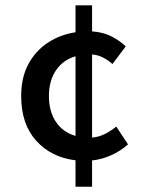

<svg xmlns="http://www.w3.org/2000/svg" viewBox="-20 -674 549 730"><path d="M267.1 36.1V-64.5Q174.8 -75.7 117.7 -138.9Q60.5 -202.1 60.5 -309.1Q60.5 -378.9 87.6 -429.7Q114.7 -480.5 161.6 -511.5Q208.5 -542.5 267.1 -551.3V-653.8H330.1V-554.7Q372.1 -551.8 403.8 -535.6Q435.5 -519.5 458 -497.6L407.7 -430.7Q389.6 -446.3 370.6 -455.8Q351.6 -465.3 330.1 -466.8V-150.9Q357.4 -153.3 380.6 -165.5Q403.8 -177.7 421.9 -192.9L466.8 -125Q438 -99.6 402.6 -83.7Q367.2 -67.9 330.1 -64V36.1ZM267.1 -157.2V-460Q219.7 -446.3 192.9 -406.7Q166 -367.2 166 -309.1Q166 -250.5 192.4 -210.9Q218.8 -171.4 267.1 -157.2Z"/></svg>

Font: Varta Light
Style: Bold
Weight: 700
Version: Version 1.004